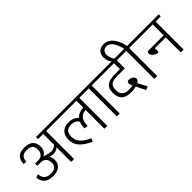

<svg xmlns="http://www.w3.org/2000/svg" viewBox="104 -2147 3295 3295"><g transform="rotate(-45 1752.0 -499.0)"><path d="M721 0V-680H846V-730H526V-680H651V-414Q628 -395 603.5 -384.5Q579 -374 560 -370.5Q541 -367 514 -370.5Q487 -374 472.5 -377.5Q458 -381 427 -390.5Q396 -400 383 -404Q468 -455 468 -550Q468 -644 417.5 -694Q367 -744 251 -744Q49 -744 49 -550H111Q111 -685 251 -685Q333 -685 365.5 -651Q398 -617 398 -551Q398 -494 364 -456.5Q330 -419 270 -419H193V-365H269Q341 -365 374 -327Q407 -289 407 -226Q407 -105 261 -104Q184 -105 144 -141Q104 -177 97 -256L35 -231Q48 -136 103.5 -91Q159 -46 261 -46Q367 -46 422 -92.5Q477 -139 477 -227Q477 -285 450 -328Q489 -316 516.5 -312.5Q544 -309 580.5 -318Q617 -327 651 -355V0Z M826 -680H1457V-514Q1342 -511 1280 -440Q1215 -514 1096 -514Q999 -514 943 -459.5Q887 -405 887 -300Q887 -196 954.5 -120.5Q1022 -45 1159 15L1185 -42Q1068 -94 1012.5 -156.5Q957 -219 957 -307Q957 -381 994.5 -418.5Q1032 -456 1096 -456Q1201 -456 1244 -383Q1220 -326 1220 -246L1287 -236Q1287 -449 1457 -456V0H1527V-680H1652V-730H826Z M1757 -680V0H1827V-680H1952V-730H1632V-680Z M2437 -680H2562V-730H2437H1932V-680H2367V-535H2251Q2113 -535 2053 -488Q1993 -441 1993 -336Q1993 -222 2051 -169Q2109 -116 2233 -116Q2289 -116 2348 -133L2434 39L2496 9L2408 -155Q2455 -180 2455 -218Q2455 -251 2422 -275Q2389 -299 2347 -299Q2270 -299 2323 -185Q2289 -175 2238 -175Q2145 -175 2104 -213Q2063 -251 2063 -336Q2063 -416 2106.5 -450.5Q2150 -485 2252 -485H2437Z M2667 -680V0H2737V-680H2862V-730H2735Q2728 -769 2716 -807.5Q2704 -846 2682 -888.5Q2660 -931 2632 -963Q2604 -995 2563 -1016Q2522 -1037 2475 -1037Q2387 -1037 2348.5 -990Q2310 -943 2310 -870Q2310 -794 2361 -730H2430Q2409 -754 2394.5 -793.5Q2380 -833 2380 -869Q2380 -916 2405 -946.5Q2430 -977 2482 -977Q2522 -977 2555.5 -951.5Q2589 -926 2610.5 -885.5Q2632 -845 2645.5 -806.5Q2659 -768 2666 -730H2542V-680Z M2949 -415Q2925 -415 2915.5 -406.5Q2906 -398 2906 -377Q2906 -334 2950 -302.5Q2994 -271 3024 -271Q3047 -271 3047 -292V-365H3309V0H3379V-680H3504V-730H2842V-680H3309V-415Z"/></g></svg>

Font: Glegoo
Style: Regular
Weight: 400
Version: Version 2.0.1; ttfautohint (v0.9) -r 48 -G 60